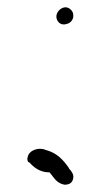

<svg xmlns="http://www.w3.org/2000/svg" viewBox="-20 -482 270 527"><path d="M56 -50C54 -47 55 -36 61 -36C72 -23 90 -9 114 -9H116C128 5 135 21 157 25C170 25 179 20 181 7C183 -4 176 -12 169 -20V-21C153 -44 136 -62 107 -70H106C89 -79 60 -71 56 -51ZM135 -440C133 -428 142 -415 154 -415H158C169 -417 177 -421 181 -434V-438C183 -450 171 -462 160 -462C149 -462 137 -452 135 -440Z"/></svg>

Font: Scribbler
Style: LtIta
Weight: 300
Designer: Mew Too
Foundry: Cannot Into Space Fonts
Version: Version 1.001